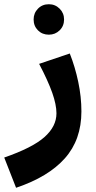

<svg xmlns="http://www.w3.org/2000/svg" viewBox="-56 -631 454 908"><path d="M103 -539Q103 -569 123.5 -590Q144 -611 175 -611Q205 -611 226 -590Q247 -569 247 -539Q247 -508 226 -487.5Q205 -467 175 -467Q144 -467 123.5 -487.5Q103 -508 103 -539ZM-36 114Q97 68 154 17.5Q211 -33 211 -95Q211 -136 191 -192.5Q171 -249 129 -329L274 -378Q299 -315 314 -244Q329 -173 329 -104Q329 30 250.5 118Q172 206 20 257Z"/></svg>

Font: FiraGOUPP
Style: Bold
Weight: 700
Designer: bBox Type
Foundry: bBox Type GmbH
Version: Version 1.001